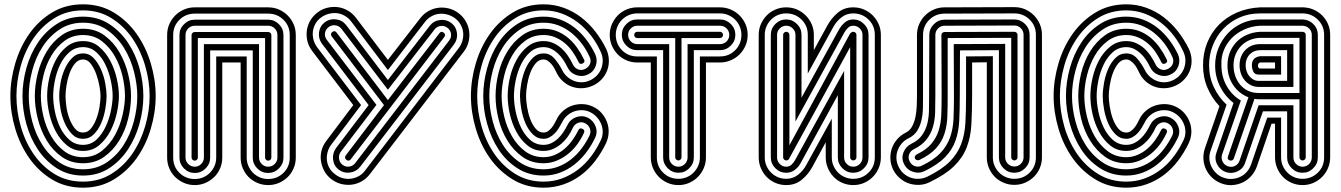

<svg xmlns="http://www.w3.org/2000/svg" viewBox="-20 -728 6203 888"><path d="M364 -708Q444 -708 506.5 -670Q569 -632 612 -571Q655 -510 677.5 -434.5Q700 -359 700 -284Q700 -209 677.5 -133Q655 -57 612 3.5Q569 64 506.5 102Q444 140 364 140Q283 140 220.5 102Q158 64 115.5 3.5Q73 -57 50.5 -132.5Q28 -208 28 -284Q28 -359 50.5 -435Q73 -511 115.5 -571.5Q158 -632 220.5 -670Q283 -708 364 -708ZM364 -453Q342 -453 326.5 -434Q311 -415 301.5 -388.5Q292 -362 287.5 -333Q283 -304 283 -284Q283 -264 287 -235Q291 -206 301 -179.5Q311 -153 326 -134Q341 -115 364 -115Q386 -115 401 -134Q416 -153 426 -179.5Q436 -206 440.5 -235Q445 -264 445 -284Q445 -301 440 -329.5Q435 -358 425 -385.5Q415 -413 400 -433Q385 -453 364 -453ZM364 -680Q289 -680 231.5 -644Q174 -608 135 -551Q96 -494 76 -423.5Q56 -353 56 -284Q56 -214 76 -143.5Q96 -73 135 -16Q174 41 231.5 76.5Q289 112 364 112Q438 112 495.5 76Q553 40 592 -17Q631 -74 651.5 -144.5Q672 -215 672 -284Q672 -353 651.5 -423.5Q631 -494 592 -551Q553 -608 495.5 -644Q438 -680 364 -680ZM364 -481Q393 -481 413.5 -459Q434 -437 447.5 -406Q461 -375 467 -341.5Q473 -308 473 -284Q473 -258 467 -223.5Q461 -189 448 -158.5Q435 -128 414 -107Q393 -86 364 -86Q334 -86 313.5 -107Q293 -128 279.5 -158.5Q266 -189 260 -223Q254 -257 254 -284Q254 -311 260 -345Q266 -379 279.5 -409Q293 -439 313.5 -460Q334 -481 364 -481ZM364 -651Q432 -651 484 -617.5Q536 -584 571.5 -531Q607 -478 625 -412.5Q643 -347 643 -284Q643 -221 625 -155.5Q607 -90 571.5 -36.5Q536 17 484 50.5Q432 84 364 84Q296 84 243.5 50.5Q191 17 155.5 -36Q120 -89 102 -154.5Q84 -220 84 -284Q84 -348 102 -413Q120 -478 155.5 -531Q191 -584 243.5 -617.5Q296 -651 364 -651ZM364 -510Q328 -510 301.5 -487Q275 -464 258.5 -430Q242 -396 234 -356.5Q226 -317 226 -284Q226 -251 234 -211.5Q242 -172 258.5 -138Q275 -104 301.5 -81Q328 -58 364 -58Q401 -58 427 -83Q453 -108 469.5 -144Q486 -180 493.5 -218.5Q501 -257 501 -284Q501 -314 493 -353Q485 -392 468.5 -427Q452 -462 426 -486Q400 -510 364 -510ZM364 -623Q302 -623 255 -591.5Q208 -560 176.5 -511Q145 -462 129 -401.5Q113 -341 113 -284Q113 -227 129 -166.5Q145 -106 176.5 -57Q208 -8 255 23.5Q302 55 364 55Q426 55 473 23.5Q520 -8 551.5 -57Q583 -106 599 -166.5Q615 -227 615 -284Q615 -336 600 -395.5Q585 -455 554 -505.5Q523 -556 475.5 -589.5Q428 -623 364 -623ZM364 -538Q407 -538 438 -512Q469 -486 489.5 -447.5Q510 -409 520 -365Q530 -321 530 -284Q530 -250 520.5 -206Q511 -162 491 -123Q471 -84 439.5 -57Q408 -30 364 -30Q321 -30 289.5 -56Q258 -82 238 -120Q218 -158 208 -202.5Q198 -247 198 -284Q198 -323 208 -367.5Q218 -412 238 -450Q258 -488 289.5 -513Q321 -538 364 -538ZM364 -595Q422 -595 464 -563.5Q506 -532 533 -485Q560 -438 573 -384Q586 -330 586 -284Q586 -233 572.5 -178Q559 -123 531 -77.5Q503 -32 461.5 -2.5Q420 27 364 27Q308 27 266 -2.5Q224 -32 196.5 -77.5Q169 -123 155 -178Q141 -233 141 -284Q141 -335 155 -390Q169 -445 196.5 -490.5Q224 -536 266 -565.5Q308 -595 364 -595ZM364 -566Q315 -566 278.5 -539Q242 -512 217.5 -470.5Q193 -429 181 -379Q169 -329 169 -284Q169 -239 181 -189Q193 -139 217 -97.5Q241 -56 277.5 -28.5Q314 -1 364 -1Q415 -1 452 -31Q489 -61 512.5 -104.5Q536 -148 547 -197Q558 -246 558 -284Q558 -327 546.5 -376.5Q535 -426 511 -468Q487 -510 450.5 -538Q414 -566 364 -566Z M753 -566Q753 -593 763 -616Q773 -639 790.5 -656.5Q808 -674 831 -684Q854 -694 881 -694H1220Q1247 -694 1270 -684Q1293 -674 1310.5 -656.5Q1328 -639 1338 -616Q1348 -593 1348 -566V1Q1348 27 1338 50.5Q1328 74 1310.5 91Q1293 108 1270 118Q1247 128 1220 128Q1194 128 1170.5 118Q1147 108 1130 91Q1113 74 1103 50.5Q1093 27 1093 1V-439H1008V1Q1008 27 998 50.5Q988 74 970.5 91Q953 108 930 118Q907 128 881 128Q854 128 831 118Q808 108 790.5 91Q773 74 763 50.5Q753 27 753 1ZM881 -665Q839 -665 810 -636.5Q781 -608 781 -566V1Q781 43 810 71.5Q839 100 881 100Q901 100 919 92.5Q937 85 950.5 71.5Q964 58 972 40Q980 22 980 1V-467H1121V1Q1121 22 1129 40Q1137 58 1150.5 71.5Q1164 85 1182 92.5Q1200 100 1220 100Q1262 100 1291 71.5Q1320 43 1320 1V-566Q1320 -608 1291 -636.5Q1262 -665 1220 -665ZM810 -566Q810 -595 831 -616Q852 -637 881 -637H1220Q1249 -637 1270 -616Q1291 -595 1291 -566V1Q1291 30 1270 51Q1249 72 1220 72Q1191 72 1170 51Q1149 30 1149 1V-495H952V1Q952 30 931 51Q910 72 881 72Q852 72 831 51Q810 30 810 1ZM881 -609Q863 -609 850.5 -596.5Q838 -584 838 -566V1Q838 18 850.5 30.5Q863 43 881 43Q898 43 910.5 30.5Q923 18 923 1V-524H1178V1Q1178 18 1190.5 30.5Q1203 43 1220 43Q1238 43 1250.5 30.5Q1263 18 1263 1V-566Q1263 -584 1250.5 -596.5Q1238 -609 1220 -609ZM866 -566Q866 -572 870.5 -576Q875 -580 881 -580H1220Q1226 -580 1230.5 -576Q1235 -572 1235 -566V1Q1235 7 1230.5 11Q1226 15 1220 15Q1215 15 1210.5 11Q1206 7 1206 1V-552H895V1Q895 7 890.5 11Q886 15 881 15Q875 15 870.5 11Q866 7 866 1Z M1691 77Q1675 98 1653 110.5Q1631 123 1607 126Q1583 129 1558.5 123Q1534 117 1513 101Q1492 85 1480 63Q1468 41 1464.5 17Q1461 -7 1467 -31Q1473 -55 1489 -76L1614 -242L1424 -492Q1408 -513 1402 -537Q1396 -561 1399 -585.5Q1402 -610 1414.5 -632Q1427 -654 1448 -670Q1469 -686 1493.5 -692Q1518 -698 1542 -695Q1566 -692 1588 -679.5Q1610 -667 1626 -646L1774 -451L1923 -643Q1939 -664 1961 -676.5Q1983 -689 2007 -692Q2031 -695 2055.5 -689Q2080 -683 2101 -667Q2122 -651 2134.5 -629Q2147 -607 2150 -582.5Q2153 -558 2147 -534Q2141 -510 2125 -489ZM2102 -506Q2114 -522 2119 -541Q2124 -560 2122 -578.5Q2120 -597 2110 -614.5Q2100 -632 2084 -644Q2067 -656 2048 -661Q2029 -666 2010.5 -664Q1992 -662 1974.5 -652Q1957 -642 1945 -626L1774 -404L1604 -629Q1592 -645 1574.5 -655Q1557 -665 1538.5 -667Q1520 -669 1500.5 -664Q1481 -659 1465 -647Q1448 -635 1438.5 -617.5Q1429 -600 1427 -581.5Q1425 -563 1430 -544Q1435 -525 1447 -509L1650 -242L1512 -59Q1500 -43 1495 -24Q1490 -5 1492 13.5Q1494 32 1503.5 49Q1513 66 1530 78Q1546 91 1565.5 96Q1585 101 1603.5 98.5Q1622 96 1639.5 86.5Q1657 77 1669 60ZM1646 43Q1628 66 1599 70Q1570 74 1547 57Q1524 39 1520.5 10Q1517 -19 1534 -43L1685 -242L1469 -526Q1452 -549 1455.5 -578Q1459 -607 1482 -625Q1505 -642 1534 -638.5Q1563 -635 1581 -612L1774 -358L1968 -609Q1986 -632 2015 -635.5Q2044 -639 2067 -622Q2090 -604 2093.5 -575Q2097 -546 2080 -523ZM2057 -540Q2068 -554 2066 -571Q2064 -588 2050 -599Q2036 -610 2018.5 -608Q2001 -606 1990 -592L1774 -313L1559 -595Q1548 -609 1530.5 -611Q1513 -613 1499 -602Q1485 -591 1483 -574Q1481 -557 1492 -543L1721 -243L1556 -26Q1546 -12 1548 5.5Q1550 23 1564 34Q1578 45 1595.5 42.5Q1613 40 1623 26ZM1602 9Q1593 20 1582 11Q1577 8 1576 2Q1575 -4 1579 -9L1756 -242L1514 -560Q1510 -565 1511 -571Q1512 -577 1517 -580Q1528 -589 1537 -577L1774 -265L2012 -574Q2021 -586 2032 -577Q2037 -574 2038 -568Q2039 -562 2035 -557Z M2553 -173Q2564 -197 2583 -214Q2602 -231 2625 -239Q2648 -247 2673 -246.5Q2698 -246 2722 -235Q2746 -224 2762.5 -205Q2779 -186 2787.5 -163Q2796 -140 2795 -115Q2794 -90 2783 -66Q2762 -22 2733 16Q2704 54 2667.5 81.5Q2631 109 2587 124.5Q2543 140 2494 140Q2414 140 2351.5 102Q2289 64 2246 3.5Q2203 -57 2180.5 -133Q2158 -209 2158 -284Q2158 -359 2180.5 -435Q2203 -511 2246 -571.5Q2289 -632 2351.5 -670Q2414 -708 2494 -708Q2543 -708 2587 -692Q2631 -676 2667.5 -648Q2704 -620 2733.5 -582Q2763 -544 2784 -501Q2795 -477 2796 -451.5Q2797 -426 2788.5 -403Q2780 -380 2763 -361.5Q2746 -343 2722 -332Q2698 -321 2672.5 -320Q2647 -319 2624 -327.5Q2601 -336 2582.5 -353Q2564 -370 2553 -394Q2549 -403 2543 -413.5Q2537 -424 2529.5 -432.5Q2522 -441 2513 -447Q2504 -453 2494 -453Q2472 -453 2456.5 -434Q2441 -415 2431.5 -388.5Q2422 -362 2417.5 -333Q2413 -304 2413 -284Q2413 -264 2417.5 -235Q2422 -206 2431.5 -179.5Q2441 -153 2456.5 -134Q2472 -115 2494 -115Q2505 -115 2514 -121Q2523 -127 2530.5 -136Q2538 -145 2543.5 -155Q2549 -165 2553 -173ZM2579 -161Q2573 -150 2565 -136.5Q2557 -123 2546.5 -112Q2536 -101 2522.5 -93.5Q2509 -86 2494 -86Q2465 -86 2444 -107Q2423 -128 2410 -158.5Q2397 -189 2391 -223.5Q2385 -258 2385 -284Q2385 -310 2391 -344Q2397 -378 2410 -408.5Q2423 -439 2444 -460Q2465 -481 2494 -481Q2524 -481 2544.5 -457Q2565 -433 2579 -406Q2588 -387 2602.5 -374Q2617 -361 2634.5 -354Q2652 -347 2671.5 -347.5Q2691 -348 2710 -357Q2729 -366 2742 -380.5Q2755 -395 2761.5 -413Q2768 -431 2767.5 -450.5Q2767 -470 2758 -489Q2740 -529 2713 -564Q2686 -599 2652.5 -624.5Q2619 -650 2579 -665Q2539 -680 2494 -680Q2420 -680 2362.5 -644Q2305 -608 2266 -551Q2227 -494 2207 -423.5Q2187 -353 2187 -284Q2187 -215 2207 -144.5Q2227 -74 2266 -17Q2305 40 2362.5 76Q2420 112 2494 112Q2539 112 2578.5 97.5Q2618 83 2652 57.5Q2686 32 2712.5 -3Q2739 -38 2758 -78Q2767 -96 2767.5 -115.5Q2768 -135 2761 -153Q2754 -171 2741 -185.5Q2728 -200 2710 -209Q2692 -218 2672.5 -218.5Q2653 -219 2635 -212.5Q2617 -206 2602.5 -193Q2588 -180 2579 -161ZM2604 -149Q2617 -176 2644.5 -186Q2672 -196 2698 -184Q2724 -171 2734.5 -143.5Q2745 -116 2732 -90Q2715 -54 2691 -22.5Q2667 9 2636.5 33Q2606 57 2570 70.5Q2534 84 2494 84Q2426 84 2373.5 50.5Q2321 17 2286 -36.5Q2251 -90 2233 -155.5Q2215 -221 2215 -284Q2215 -347 2233 -412.5Q2251 -478 2286 -531Q2321 -584 2373.5 -617.5Q2426 -651 2494 -651Q2535 -651 2571 -637.5Q2607 -624 2637 -600.5Q2667 -577 2691.5 -545Q2716 -513 2733 -477Q2745 -450 2735 -422.5Q2725 -395 2698 -383Q2672 -371 2644.5 -381Q2617 -391 2604 -418Q2596 -435 2585 -451.5Q2574 -468 2560 -481Q2546 -494 2529.5 -502Q2513 -510 2494 -510Q2458 -510 2432 -487Q2406 -464 2389.5 -429.5Q2373 -395 2365 -356Q2357 -317 2357 -284Q2357 -251 2365 -212Q2373 -173 2389.5 -138.5Q2406 -104 2432 -81Q2458 -58 2494 -58Q2514 -58 2531 -66.5Q2548 -75 2561.5 -88Q2575 -101 2585.5 -117Q2596 -133 2604 -149ZM2630 -138Q2621 -118 2608 -99Q2595 -80 2577.5 -64.5Q2560 -49 2539 -39.5Q2518 -30 2494 -30Q2451 -30 2420 -55Q2389 -80 2368.5 -118Q2348 -156 2338 -200.5Q2328 -245 2328 -284Q2328 -323 2338 -367.5Q2348 -412 2368.5 -450Q2389 -488 2420.5 -513Q2452 -538 2494 -538Q2518 -538 2538.5 -529Q2559 -520 2576 -505Q2593 -490 2606.5 -470Q2620 -450 2630 -429Q2638 -413 2654 -407Q2670 -401 2686 -409Q2703 -417 2709 -433Q2715 -449 2707 -465Q2692 -498 2670.5 -526.5Q2649 -555 2622 -576.5Q2595 -598 2563 -610.5Q2531 -623 2494 -623Q2432 -623 2385 -591.5Q2338 -560 2306.5 -511Q2275 -462 2259 -401.5Q2243 -341 2243 -284Q2243 -227 2259 -166.5Q2275 -106 2306.5 -57Q2338 -8 2385 23.5Q2432 55 2494 55Q2529 55 2561 43Q2593 31 2620 10Q2647 -11 2669 -40Q2691 -69 2707 -102Q2714 -118 2708 -134Q2702 -150 2686 -158Q2670 -166 2654 -160Q2638 -154 2630 -138ZM2655 -126Q2662 -139 2674 -132Q2686 -127 2681 -114Q2668 -85 2649 -59.5Q2630 -34 2606 -15Q2582 4 2553.5 15.5Q2525 27 2494 27Q2438 27 2396.5 -2.5Q2355 -32 2327 -77.5Q2299 -123 2285.5 -178Q2272 -233 2272 -284Q2272 -335 2285.5 -390Q2299 -445 2327 -490.5Q2355 -536 2396.5 -565.5Q2438 -595 2494 -595Q2527 -595 2555 -584Q2583 -573 2606.5 -553.5Q2630 -534 2648.5 -508Q2667 -482 2681 -453Q2688 -441 2674 -434Q2661 -429 2656 -441Q2644 -466 2628 -489Q2612 -512 2591.5 -529Q2571 -546 2546.5 -556Q2522 -566 2494 -566Q2445 -566 2408.5 -539Q2372 -512 2348 -470Q2324 -428 2312 -378.5Q2300 -329 2300 -284Q2300 -239 2312 -189Q2324 -139 2348 -97.5Q2372 -56 2408.5 -28.5Q2445 -1 2494 -1Q2522 -1 2547 -12Q2572 -23 2592 -40.5Q2612 -58 2628 -80.5Q2644 -103 2655 -126Z M2927 -439Q2901 -439 2877.5 -449Q2854 -459 2837 -476.5Q2820 -494 2810 -517Q2800 -540 2800 -567Q2800 -593 2810 -616Q2820 -639 2837 -656.5Q2854 -674 2877.5 -684Q2901 -694 2927 -694H3310Q3336 -694 3359.5 -684Q3383 -674 3400.5 -656.5Q3418 -639 3428 -616Q3438 -593 3438 -567Q3438 -540 3428 -517Q3418 -494 3400.5 -476.5Q3383 -459 3359.5 -449Q3336 -439 3310 -439H3245V0Q3245 26 3235 49.5Q3225 73 3207.5 90.5Q3190 108 3167 118Q3144 128 3118 128Q3091 128 3068 118Q3045 108 3027.5 90.5Q3010 73 3000 49.5Q2990 26 2990 0V-439ZM3018 -467V0Q3018 42 3047 70.5Q3076 99 3118 99Q3138 99 3156 91.5Q3174 84 3187.5 70.5Q3201 57 3209 39Q3217 21 3217 0V-467H3310Q3352 -467 3380.5 -496Q3409 -525 3409 -567Q3409 -587 3401.5 -605Q3394 -623 3380.5 -636.5Q3367 -650 3349 -658Q3331 -666 3310 -666H2927Q2906 -666 2888 -658Q2870 -650 2856.5 -636.5Q2843 -623 2835.5 -605Q2828 -587 2828 -567Q2828 -525 2856.5 -496Q2885 -467 2927 -467ZM2927 -496Q2898 -496 2877 -517Q2856 -538 2856 -567Q2856 -596 2877 -617Q2898 -638 2927 -638H3310Q3339 -638 3360 -617Q3381 -596 3381 -567Q3381 -538 3360 -517Q3339 -496 3310 -496H3189V0Q3189 29 3168 50Q3147 71 3118 71Q3089 71 3068 50Q3047 29 3047 0V-496ZM3075 -524V0Q3075 18 3087.5 30.5Q3100 43 3118 43Q3135 43 3147.5 30.5Q3160 18 3160 0V-524H3310Q3328 -524 3340.5 -536.5Q3353 -549 3353 -567Q3353 -584 3340.5 -596.5Q3328 -609 3310 -609H2927Q2910 -609 2897.5 -596.5Q2885 -584 2885 -567Q2885 -549 2897.5 -536.5Q2910 -524 2927 -524ZM2927 -552Q2921 -552 2917 -556.5Q2913 -561 2913 -567Q2913 -572 2917 -576.5Q2921 -581 2927 -581H3310Q3316 -581 3320 -576.5Q3324 -572 3324 -567Q3324 -561 3320 -556.5Q3316 -552 3310 -552H3132V0Q3132 6 3127.5 10Q3123 14 3118 14Q3112 14 3107.5 10Q3103 6 3103 0V-552Z M3941 0Q3941 6 3936.5 10Q3932 14 3926 14Q3921 14 3916.5 10Q3912 6 3912 0V-510L3629 7Q3625 14 3616 14Q3611 14 3606.5 10Q3602 6 3602 0V-567Q3602 -573 3606.5 -577Q3611 -581 3616 -581Q3622 -581 3626.5 -577Q3631 -573 3631 -567V-56L3909 -568Q3911 -573 3916 -577Q3921 -581 3926 -581Q3932 -581 3936.5 -577Q3941 -573 3941 -567ZM3969 -567Q3969 -584 3956.5 -596.5Q3944 -609 3926 -609Q3912 -609 3902.5 -600Q3893 -591 3886 -579L3659 -166V-567Q3659 -584 3646.5 -596.5Q3634 -609 3616 -609Q3599 -609 3586.5 -596.5Q3574 -584 3574 -567V0Q3574 18 3586.5 30.5Q3599 43 3616 43Q3631 43 3641 33.5Q3651 24 3658 11L3884 -400V0Q3884 18 3896.5 30.5Q3909 43 3926 43Q3944 43 3956.5 30.5Q3969 18 3969 0ZM3997 0Q3997 29 3976 50Q3955 71 3926 71Q3897 71 3876 50Q3855 29 3855 0V-288L3682 28Q3672 46 3655 58.5Q3638 71 3616 71Q3587 71 3566 50Q3545 29 3545 0V-567Q3545 -596 3566 -617Q3587 -638 3616 -638Q3645 -638 3666 -617Q3687 -596 3687 -567V-276L3859 -589Q3870 -609 3886.5 -623.5Q3903 -638 3926 -638Q3955 -638 3976 -617Q3997 -596 3997 -567ZM4026 -567Q4026 -609 3997 -637.5Q3968 -666 3926 -666Q3895 -666 3871.5 -647.5Q3848 -629 3834 -603L3716 -388V-567Q3716 -609 3687 -637.5Q3658 -666 3616 -666Q3596 -666 3578 -658.5Q3560 -651 3546.5 -637.5Q3533 -624 3525 -606Q3517 -588 3517 -567V0Q3517 21 3525 39Q3533 57 3546.5 70.5Q3560 84 3578 91.5Q3596 99 3616 99Q3648 99 3671.5 80Q3695 61 3709 35L3827 -179V0Q3827 21 3835 39Q3843 57 3856.5 70.5Q3870 84 3888 91.5Q3906 99 3926 99Q3968 99 3997 70.5Q4026 42 4026 0ZM4054 0Q4054 26 4044 49.5Q4034 73 4016.5 90.5Q3999 108 3976 118Q3953 128 3926 128Q3900 128 3876.5 118Q3853 108 3836 90.5Q3819 73 3809 49.5Q3799 26 3799 0V-70L3737 44Q3718 79 3688 103.5Q3658 128 3616 128Q3590 128 3566.5 118Q3543 108 3526 90.5Q3509 73 3499 49.5Q3489 26 3489 0V-567Q3489 -593 3499 -616Q3509 -639 3526 -656.5Q3543 -674 3566.5 -684Q3590 -694 3616 -694Q3643 -694 3666 -684Q3689 -674 3706.5 -656.5Q3724 -639 3734 -616Q3744 -593 3744 -567V-496L3806 -609Q3825 -644 3854.5 -669Q3884 -694 3926 -694Q3953 -694 3976 -684Q3999 -674 4016.5 -656.5Q4034 -639 4044 -616Q4054 -593 4054 -567Z M4476 -284Q4476 -209 4472.5 -150.5Q4469 -92 4450.5 -45Q4432 2 4392.5 40.5Q4353 79 4281 114Q4257 126 4232 127Q4207 128 4184 120.5Q4161 113 4141.5 96Q4122 79 4110 55Q4099 31 4098 6Q4097 -19 4105 -42Q4113 -65 4129.5 -84Q4146 -103 4170 -115L4172 -116Q4190 -126 4200 -146Q4210 -166 4214.5 -190Q4219 -214 4220 -239Q4221 -264 4221 -284V-566Q4221 -593 4231 -616Q4241 -639 4258.5 -656.5Q4276 -674 4299 -684Q4322 -694 4349 -694L4671 -695Q4698 -695 4721 -685Q4744 -675 4761.5 -657.5Q4779 -640 4789 -617Q4799 -594 4799 -567V0Q4799 26 4789 49.5Q4779 73 4761.5 90Q4744 107 4721 117Q4698 127 4671 127Q4645 127 4621.5 117Q4598 107 4581 90Q4564 73 4554 49.5Q4544 26 4544 0V-440L4476 -439ZM4349 -665Q4307 -665 4278 -636.5Q4249 -608 4249 -566V-284Q4249 -258 4248.5 -229Q4248 -200 4242 -173Q4236 -146 4222.5 -124Q4209 -102 4183 -89Q4164 -80 4151 -65Q4138 -50 4131.5 -32Q4125 -14 4126 5.5Q4127 25 4136 43Q4145 62 4160 75Q4175 88 4193 94Q4211 100 4230.5 99Q4250 98 4269 89Q4336 56 4372 20Q4408 -16 4425 -60.5Q4442 -105 4445 -160Q4448 -215 4448 -284V-467L4572 -468V0Q4572 21 4580 39Q4588 57 4601.5 70.5Q4615 84 4633 91.5Q4651 99 4671 99Q4713 99 4742 70.5Q4771 42 4771 0V-567Q4771 -609 4742 -637.5Q4713 -666 4671 -666ZM4419 -284Q4419 -221 4416.5 -170Q4414 -119 4399 -77Q4384 -35 4351 -1Q4318 33 4257 63Q4231 76 4202.5 66.5Q4174 57 4161 30Q4148 4 4158.5 -23Q4169 -50 4195 -63Q4228 -79 4245 -103.5Q4262 -128 4269 -157Q4276 -186 4276.5 -218.5Q4277 -251 4277 -284L4278 -566Q4278 -595 4299 -616Q4320 -637 4349 -637L4671 -638Q4700 -638 4721 -617Q4742 -596 4742 -567V0Q4742 29 4721 50Q4700 71 4671 71Q4642 71 4621 50Q4600 29 4600 0V-496L4420 -495ZM4349 -609Q4331 -609 4318.5 -596.5Q4306 -584 4306 -566V-284Q4306 -245 4305 -209Q4304 -173 4295 -141.5Q4286 -110 4265.5 -83.5Q4245 -57 4207 -38Q4190 -30 4184.5 -13.5Q4179 3 4187 18Q4195 35 4211.5 40.5Q4228 46 4244 38Q4300 11 4330 -21Q4360 -53 4374 -92.5Q4388 -132 4390 -179.5Q4392 -227 4392 -284L4391 -524L4629 -525V0Q4629 17 4641.5 29.5Q4654 42 4671 42Q4689 42 4701.5 29.5Q4714 17 4714 0V-567Q4714 -585 4701.5 -597.5Q4689 -610 4671 -610ZM4334 -566Q4334 -572 4338.5 -576Q4343 -580 4349 -580L4671 -581Q4677 -581 4681.5 -577Q4686 -573 4686 -567V0Q4686 6 4681.5 10Q4677 14 4671 14Q4666 14 4661.5 10Q4657 6 4657 0V-553L4363 -552V-284Q4363 -233 4361.5 -189.5Q4360 -146 4348 -109Q4336 -72 4309 -42Q4282 -12 4232 12Q4227 14 4221 12.5Q4215 11 4212 6Q4207 -6 4220 -14Q4264 -35 4287.5 -63Q4311 -91 4321.5 -125Q4332 -159 4333.5 -199Q4335 -239 4335 -284Z M5248 -173Q5259 -197 5278 -214Q5297 -231 5320 -239Q5343 -247 5368 -246.5Q5393 -246 5417 -235Q5441 -224 5457.5 -205Q5474 -186 5482.5 -163Q5491 -140 5490 -115Q5489 -90 5478 -66Q5457 -22 5428 16Q5399 54 5362.5 81.5Q5326 109 5282 124.5Q5238 140 5189 140Q5109 140 5046.5 102Q4984 64 4941 3.5Q4898 -57 4875.5 -133Q4853 -209 4853 -284Q4853 -359 4875.5 -435Q4898 -511 4941 -571.5Q4984 -632 5046.5 -670Q5109 -708 5189 -708Q5238 -708 5282 -692Q5326 -676 5362.5 -648Q5399 -620 5428.5 -582Q5458 -544 5479 -501Q5490 -477 5491 -451.5Q5492 -426 5483.5 -403Q5475 -380 5458 -361.5Q5441 -343 5417 -332Q5393 -321 5367.5 -320Q5342 -319 5319 -327.5Q5296 -336 5277.5 -353Q5259 -370 5248 -394Q5244 -403 5238 -413.5Q5232 -424 5224.5 -432.5Q5217 -441 5208 -447Q5199 -453 5189 -453Q5167 -453 5151.5 -434Q5136 -415 5126.5 -388.5Q5117 -362 5112.5 -333Q5108 -304 5108 -284Q5108 -264 5112.5 -235Q5117 -206 5126.5 -179.5Q5136 -153 5151.5 -134Q5167 -115 5189 -115Q5200 -115 5209 -121Q5218 -127 5225.5 -136Q5233 -145 5238.5 -155Q5244 -165 5248 -173ZM5274 -161Q5268 -150 5260 -136.5Q5252 -123 5241.5 -112Q5231 -101 5217.5 -93.5Q5204 -86 5189 -86Q5160 -86 5139 -107Q5118 -128 5105 -158.5Q5092 -189 5086 -223.5Q5080 -258 5080 -284Q5080 -310 5086 -344Q5092 -378 5105 -408.5Q5118 -439 5139 -460Q5160 -481 5189 -481Q5219 -481 5239.5 -457Q5260 -433 5274 -406Q5283 -387 5297.5 -374Q5312 -361 5329.5 -354Q5347 -347 5366.5 -347.5Q5386 -348 5405 -357Q5424 -366 5437 -380.5Q5450 -395 5456.5 -413Q5463 -431 5462.5 -450.5Q5462 -470 5453 -489Q5435 -529 5408 -564Q5381 -599 5347.5 -624.5Q5314 -650 5274 -665Q5234 -680 5189 -680Q5115 -680 5057.5 -644Q5000 -608 4961 -551Q4922 -494 4902 -423.5Q4882 -353 4882 -284Q4882 -215 4902 -144.5Q4922 -74 4961 -17Q5000 40 5057.5 76Q5115 112 5189 112Q5234 112 5273.5 97.5Q5313 83 5347 57.5Q5381 32 5407.5 -3Q5434 -38 5453 -78Q5462 -96 5462.5 -115.5Q5463 -135 5456 -153Q5449 -171 5436 -185.5Q5423 -200 5405 -209Q5387 -218 5367.5 -218.5Q5348 -219 5330 -212.5Q5312 -206 5297.5 -193Q5283 -180 5274 -161ZM5299 -149Q5312 -176 5339.5 -186Q5367 -196 5393 -184Q5419 -171 5429.5 -143.5Q5440 -116 5427 -90Q5410 -54 5386 -22.5Q5362 9 5331.5 33Q5301 57 5265 70.5Q5229 84 5189 84Q5121 84 5068.5 50.5Q5016 17 4981 -36.5Q4946 -90 4928 -155.5Q4910 -221 4910 -284Q4910 -347 4928 -412.5Q4946 -478 4981 -531Q5016 -584 5068.5 -617.5Q5121 -651 5189 -651Q5230 -651 5266 -637.5Q5302 -624 5332 -600.5Q5362 -577 5386.5 -545Q5411 -513 5428 -477Q5440 -450 5430 -422.5Q5420 -395 5393 -383Q5367 -371 5339.5 -381Q5312 -391 5299 -418Q5291 -435 5280 -451.5Q5269 -468 5255 -481Q5241 -494 5224.5 -502Q5208 -510 5189 -510Q5153 -510 5127 -487Q5101 -464 5084.5 -429.5Q5068 -395 5060 -356Q5052 -317 5052 -284Q5052 -251 5060 -212Q5068 -173 5084.5 -138.5Q5101 -104 5127 -81Q5153 -58 5189 -58Q5209 -58 5226 -66.5Q5243 -75 5256.5 -88Q5270 -101 5280.5 -117Q5291 -133 5299 -149ZM5325 -138Q5316 -118 5303 -99Q5290 -80 5272.5 -64.5Q5255 -49 5234 -39.5Q5213 -30 5189 -30Q5146 -30 5115 -55Q5084 -80 5063.5 -118Q5043 -156 5033 -200.5Q5023 -245 5023 -284Q5023 -323 5033 -367.5Q5043 -412 5063.5 -450Q5084 -488 5115.5 -513Q5147 -538 5189 -538Q5213 -538 5233.5 -529Q5254 -520 5271 -505Q5288 -490 5301.5 -470Q5315 -450 5325 -429Q5333 -413 5349 -407Q5365 -401 5381 -409Q5398 -417 5404 -433Q5410 -449 5402 -465Q5387 -498 5365.5 -526.5Q5344 -555 5317 -576.5Q5290 -598 5258 -610.5Q5226 -623 5189 -623Q5127 -623 5080 -591.5Q5033 -560 5001.5 -511Q4970 -462 4954 -401.5Q4938 -341 4938 -284Q4938 -227 4954 -166.5Q4970 -106 5001.5 -57Q5033 -8 5080 23.5Q5127 55 5189 55Q5224 55 5256 43Q5288 31 5315 10Q5342 -11 5364 -40Q5386 -69 5402 -102Q5409 -118 5403 -134Q5397 -150 5381 -158Q5365 -166 5349 -160Q5333 -154 5325 -138ZM5350 -126Q5357 -139 5369 -132Q5381 -127 5376 -114Q5363 -85 5344 -59.5Q5325 -34 5301 -15Q5277 4 5248.5 15.5Q5220 27 5189 27Q5133 27 5091.5 -2.5Q5050 -32 5022 -77.5Q4994 -123 4980.5 -178Q4967 -233 4967 -284Q4967 -335 4980.5 -390Q4994 -445 5022 -490.5Q5050 -536 5091.5 -565.5Q5133 -595 5189 -595Q5222 -595 5250 -584Q5278 -573 5301.5 -553.5Q5325 -534 5343.5 -508Q5362 -482 5376 -453Q5383 -441 5369 -434Q5356 -429 5351 -441Q5339 -466 5323 -489Q5307 -512 5286.5 -529Q5266 -546 5241.5 -556Q5217 -566 5189 -566Q5140 -566 5103.5 -539Q5067 -512 5043 -470Q5019 -428 5007 -378.5Q4995 -329 4995 -284Q4995 -239 5007 -189Q5019 -139 5043 -97.5Q5067 -56 5103.5 -28.5Q5140 -1 5189 -1Q5217 -1 5242 -12Q5267 -23 5287 -40.5Q5307 -58 5323 -80.5Q5339 -103 5350 -126Z M6019 0Q6019 6 6014.5 10Q6010 14 6004 14Q5999 14 5994.5 10Q5990 6 5990 0V-269H5800Q5795 -269 5791 -269.5Q5787 -270 5782 -271L5686 6Q5684 11 5678.5 13.5Q5673 16 5668 14Q5655 10 5659 -4L5754 -278Q5710 -295 5683.5 -334.5Q5657 -374 5657 -426Q5657 -458 5668 -485.5Q5679 -513 5698.5 -533.5Q5718 -554 5746 -566.5Q5774 -579 5808 -581H6004Q6010 -581 6014.5 -577Q6019 -573 6019 -567ZM6047 -567Q6047 -584 6035 -596Q6023 -608 6005 -609H5808Q5769 -607 5735.5 -592Q5702 -577 5678 -553Q5654 -529 5640.5 -496.5Q5627 -464 5629 -426Q5629 -373 5653.5 -330Q5678 -287 5719 -263L5632 -13Q5627 4 5634.5 19.5Q5642 35 5659 41Q5676 47 5691.5 39.5Q5707 32 5713 15L5801 -241H5962V0Q5962 18 5974.5 30.5Q5987 43 6004 43Q6022 43 6034.5 30.5Q6047 18 6047 0ZM6075 0Q6075 29 6054 50Q6033 71 6004 71Q5975 71 5954 50Q5933 29 5933 0V-213H5821L5739 24Q5730 52 5703.5 64.5Q5677 77 5650 68Q5622 58 5609 32Q5596 6 5606 -22L5685 -252Q5646 -282 5623 -327.5Q5600 -373 5600 -426Q5600 -468 5615.5 -506Q5631 -544 5658.5 -573.5Q5686 -603 5724.5 -620.5Q5763 -638 5808 -638H6005Q6034 -637 6054.5 -616.5Q6075 -596 6075 -567ZM6104 -567Q6104 -608 6075.5 -636.5Q6047 -665 6006 -666H5808Q5755 -666 5711.5 -646.5Q5668 -627 5637 -594Q5606 -561 5589 -517.5Q5572 -474 5572 -426Q5572 -372 5594 -325Q5616 -278 5653 -244L5579 -31Q5572 -12 5573.5 7.5Q5575 27 5583.5 44Q5592 61 5606.5 74.5Q5621 88 5640 94Q5659 101 5679 99.5Q5699 98 5716 90Q5733 82 5746 67.5Q5759 53 5766 33L5841 -184H5905V0Q5905 21 5913 39Q5921 57 5934.5 70.5Q5948 84 5966 91.5Q5984 99 6004 99Q6046 99 6075 70.5Q6104 42 6104 0ZM6132 0Q6132 26 6122 49.5Q6112 73 6094.5 90.5Q6077 108 6054 118Q6031 128 6004 128Q5978 128 5954.5 118Q5931 108 5914 90.5Q5897 73 5887 49.5Q5877 26 5877 0V-156H5861L5793 42Q5784 67 5767 86Q5750 105 5728 115.5Q5706 126 5681 128Q5656 130 5631 121Q5606 112 5587.5 95Q5569 78 5558.5 56.5Q5548 35 5546 10Q5544 -15 5552 -40L5620 -237Q5585 -274 5564.5 -322Q5544 -370 5544 -426Q5544 -482 5563 -529.5Q5582 -577 5616.5 -612.5Q5651 -648 5699.5 -669.5Q5748 -691 5808 -694H6008Q6034 -693 6056.5 -683Q6079 -673 6096 -655.5Q6113 -638 6122.5 -615.5Q6132 -593 6132 -567ZM5990 -298V-553H5808Q5782 -552 5759.5 -542.5Q5737 -533 5720.5 -516Q5704 -499 5694.5 -476Q5685 -453 5685 -426Q5685 -400 5693 -377Q5701 -354 5715.5 -336.5Q5730 -319 5751.5 -308.5Q5773 -298 5800 -298ZM5802 -326Q5781 -326 5764.5 -334.5Q5748 -343 5736.5 -357Q5725 -371 5719 -389Q5713 -407 5713 -426Q5713 -469 5739.5 -496.5Q5766 -524 5808 -524H5962V-326ZM5933 -354V-496H5808Q5779 -496 5760 -476.5Q5741 -457 5741 -426Q5741 -413 5745 -400Q5749 -387 5757 -377Q5765 -367 5776 -360.5Q5787 -354 5801 -354ZM5802 -383Q5783 -383 5776.5 -397Q5770 -411 5770 -426Q5770 -446 5780.5 -456Q5791 -466 5808 -468H5905V-383ZM5877 -411V-439H5808Q5803 -438 5800.5 -433.5Q5798 -429 5798 -424Q5798 -419 5800.5 -415Q5803 -411 5809 -411Z"/></svg>

Font: Zschusch
Style: Regular
Weight: 400
Designer: Peter Wiegel
Foundry: Peter Wiegel